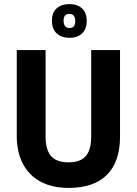

<svg xmlns="http://www.w3.org/2000/svg" viewBox="-20 -905 669 939"><path d="M316 14Q258 14 214.5 -1Q171 -16 142 -41Q113 -66 95 -98.5Q77 -131 69.5 -166.5Q62 -202 62 -237V-660H203V-237Q203 -193 215.5 -164.5Q228 -136 253 -123.5Q278 -111 315 -111Q352 -111 376.5 -123.5Q401 -136 413.5 -164Q426 -192 426 -237V-660H567V-237Q567 -114 503 -50Q439 14 316 14ZM320 -720Q281 -720 257.5 -741.5Q234 -763 234 -804Q234 -844 257.5 -864.5Q281 -885 319 -885Q358 -885 381 -864Q404 -843 404 -803Q404 -762 381 -741Q358 -720 320 -720ZM320 -768Q335 -768 341.5 -777Q348 -786 348 -802Q348 -820 340.5 -828.5Q333 -837 319 -837Q304 -837 297.5 -828.5Q291 -820 291 -804Q291 -786 298.5 -777Q306 -768 320 -768Z"/></svg>

Font: Bricolage Grotesque SemiCondensed
Style: Bold
Weight: 700
Width: 4
Designer: Mathieu Triay
Foundry: Atelier Triay
Version: Version 1.001;gftools[0.9.33.dev8+g029e19f]